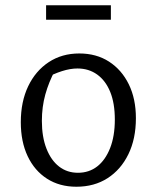

<svg xmlns="http://www.w3.org/2000/svg" viewBox="-20 -700 574 729"><path d="M270 9Q206 9 158.5 -21.5Q111 -52 85 -107Q59 -162 59 -236Q59 -314 87 -372.5Q115 -431 165 -464Q215 -497 281 -497Q346 -497 394 -466Q442 -435 469 -380Q496 -325 496 -251Q496 -173 467.5 -114.5Q439 -56 388.5 -23.5Q338 9 270 9ZM276 -44Q318 -44 349 -68Q380 -92 398 -137.5Q416 -183 416 -246Q416 -308 398.5 -351Q381 -394 349 -417Q317 -440 274 -440Q247 -440 215.5 -430Q184 -420 146 -400L189 -433Q165 -388 152 -341Q139 -294 139 -241Q139 -180 156.5 -135.5Q174 -91 204.5 -67.5Q235 -44 276 -44ZM155 -625V-680H401V-625Z"/></svg>

Font: Piazzolla Thin
Style: Regular
Weight: 400
Version: Version 2.001